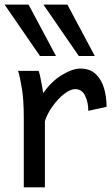

<svg xmlns="http://www.w3.org/2000/svg" viewBox="-26 -801 481 821"><path d="M166 0H75.7V-300.3Q75.7 -372.1 67.6 -422.4Q59.6 -472.7 51.3 -498H139.2Q143.1 -487.8 146.7 -469.7Q150.4 -451.7 153.8 -433.1Q157.2 -414.6 158.7 -402.8Q194.3 -453.6 239.3 -480.7Q284.2 -507.8 317.4 -507.8Q358.4 -507.8 383.1 -484.6Q407.7 -461.4 418.7 -424.3Q429.7 -387.2 429.7 -344.2L351.6 -327.1Q351.6 -363.8 337.9 -391.8Q324.2 -419.9 295.4 -419.9Q274.9 -419.9 248.8 -399.7Q222.7 -379.4 199.7 -347.9Q176.8 -316.4 166 -283.2ZM-6.3 -781.2H96.2L213.4 -561.5H145ZM159.7 -781.2H262.2L379.4 -561.5H311Z"/></svg>

Font: Andika LitF DSA DSG
Style: Regular
Weight: 400
Designer: Victor Gaultney, Annie Olsen, Julie Remington, Don Collingsworth, Eric Hays, Becca Hirsbrunner
Foundry: SIL International
Version: Version 6.200 ; LitF DSA DSG; ttfautohint (v1.8.3.10-c5d8)